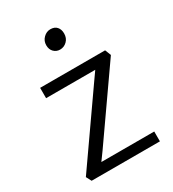

<svg xmlns="http://www.w3.org/2000/svg" viewBox="-191 -901 907 1006"><g transform="rotate(-30 262.5 -398.0)"><path d="M63.5 0 46.9 -31.7 336.9 -446.3 370.6 -494.1H73.2V-556.6H466.3L480.5 -520.5L191.4 -107.4L156.7 -59.6H476.6V0ZM264.6 -677.7Q242.7 -677.7 227.5 -692.9Q212.4 -708 212.4 -733.4Q212.4 -759.8 230.7 -777.8Q249 -795.9 272.5 -795.9Q297.9 -795.9 311.3 -780.8Q324.7 -765.6 324.7 -740.7Q324.7 -712.9 306.9 -695.3Q289.1 -677.7 264.6 -677.7Z"/></g></svg>

Font: HaufeMerriweatherSansLt
Style: Regular
Weight: 300
Designer: Eben Sorkin
Foundry: Eben Sorkin
Version: Version 1.56